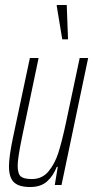

<svg xmlns="http://www.w3.org/2000/svg" viewBox="-20 -743 374 771"><path d="M16 -75Q16 -113 32 -190L100 -510H135L69 -195Q51 -108 51 -78Q51 -45 63.5 -34.5Q76 -24 108 -24Q149 -24 174.5 -54.5Q200 -85 214 -128.5Q228 -172 244 -246L300 -510H334L227 0H200L212 -73H208Q194 -37 169 -14.5Q144 8 101 8Q56 8 36 -11Q16 -30 16 -75ZM230 -585 208 -718V-723H248L253 -590V-585Z"/></svg>

Font: Saira Ultra Condensed Thin
Style: Italic
Weight: 100
Width: 1
Italic angle: -12°
Designer: Hector Gatti with collaboration of the Omnibus-Type team
Foundry: Omnibus-Type
Version: Version 1.001; ttfautohint (v1.8)